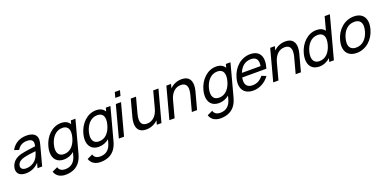

<svg xmlns="http://www.w3.org/2000/svg" viewBox="-7 -1784 6209 3093"><g transform="rotate(-20 3098.0 -237.0)"><path d="M533.1 -449.5C521 -520 456.9 -555 359.4 -555C237.4 -555 146.5 -497.5 95.6 -403L173.3 -377.5C210.5 -443.5 270.6 -472 336.1 -472C409.9 -472 441.7 -446.5 441.7 -393.4C441.7 -379.2 439.4 -363.1 435.1 -345C352.1 -334 254.1 -322.5 181.7 -304.5C93.3 -280.5 29.5 -231 6.8 -146C2.7 -130.9 0.7 -116.1 0.7 -102.1C0.7 -35.5 47.2 15 147.1 15C237.1 15 313 -18 373.7 -84L351.2 0H430.2L519.6 -334C528.4 -366.5 535.1 -397.3 535.1 -425C535.1 -433.5 534.5 -441.6 533.1 -449.5ZM180.6 -59.5C117 -59.5 92.2 -88.5 92.2 -123.6C92.2 -131 93.3 -138.7 95.4 -146.5C108.9 -197 155 -221.5 203.3 -235.5C259.8 -250.5 335.1 -259 413.7 -269C406.7 -244.5 396.4 -210 382 -184C351 -117 276.6 -59.5 180.6 -59.5Z M1118 -540 1101.8 -479.5C1075 -527 1026 -555 952.5 -555C802.5 -555 678.2 -432.5 634.8 -270.5C625.4 -235.5 620.8 -202.3 620.8 -171.7C620.8 -60.9 681.9 15 800.3 15C866.8 15 926.7 -9 976.1 -49.5L962.1 2.5C933.7 112.5 869 169 766 169C713.5 169 666.1 146.5 653.8 93.5L560.7 136.5C584.2 217 657.5 255 742.5 255C871.5 255 970.8 201.5 1022.6 86.5C1034.7 60 1043.3 33.5 1051.4 3.5L1197 -540ZM833.1 -66.5C753.4 -66.5 717.5 -116.4 717.5 -189.8C717.5 -214.4 721.6 -241.6 729.3 -270.5C759.8 -384.5 834.7 -473.5 944.7 -473.5C1022.9 -473.5 1058.3 -427.6 1058.3 -355.1C1058.3 -329.8 1054.1 -301.4 1045.8 -270.5C1014 -152 942.1 -66.5 833.1 -66.5Z M1718 -540 1701.8 -479.5C1675 -527 1626 -555 1552.5 -555C1402.5 -555 1278.2 -432.5 1234.8 -270.5C1225.4 -235.5 1220.8 -202.3 1220.8 -171.7C1220.8 -60.9 1281.9 15 1400.3 15C1466.8 15 1526.7 -9 1576.1 -49.5L1562.1 2.5C1533.7 112.5 1469 169 1366 169C1313.5 169 1266.1 146.5 1253.8 93.5L1160.7 136.5C1184.2 217 1257.5 255 1342.5 255C1471.5 255 1570.8 201.5 1622.6 86.5C1634.7 60 1643.3 33.5 1651.4 3.5L1797 -540ZM1433.1 -66.5C1353.4 -66.5 1317.5 -116.4 1317.5 -189.8C1317.5 -214.4 1321.6 -241.6 1329.3 -270.5C1359.8 -384.5 1434.7 -473.5 1544.7 -473.5C1622.9 -473.5 1658.3 -427.6 1658.3 -355.1C1658.3 -329.8 1654.1 -301.4 1645.8 -270.5C1614 -152 1542.1 -66.5 1433.1 -66.5Z M1915.3 -635.5H2004.3L2029 -727.5H1940ZM1745 0H1834L1978.7 -540H1889.7Z M2530.7 -540 2454.5 -255.5C2421 -130.5 2345.9 -70.5 2256.4 -70.5C2177 -70.5 2149.8 -117.8 2149.8 -180.8C2149.8 -208.3 2155 -238.7 2163.2 -269.5L2235.7 -540H2145.7L2065.7 -241.5C2057.9 -212.4 2052.3 -179.1 2052.3 -146.5C2052.3 -64.4 2087.7 14 2212.3 14C2290.3 14 2360.3 -16 2414.7 -69.5L2396 0H2475.5L2620.2 -540Z M3019.7 -554C2941.7 -554 2871.7 -524 2817.3 -470.5L2836 -540H2756L2611.3 0H2701.3L2777.5 -284.5C2811 -409.5 2886.1 -469.5 2975.6 -469.5C3055 -469.5 3082.2 -422.2 3082.2 -359.2C3082.2 -331.7 3077 -301.3 3068.8 -270.5L2996.3 0H3086.3L3166.3 -298.5C3174.1 -327.6 3179.7 -360.9 3179.7 -393.5C3179.7 -475.6 3144.2 -554 3019.7 -554Z M3776 -540 3759.8 -479.5C3733 -527 3684 -555 3610.5 -555C3460.5 -555 3336.2 -432.5 3292.8 -270.5C3283.4 -235.5 3278.8 -202.3 3278.8 -171.7C3278.8 -60.9 3339.9 15 3458.3 15C3524.8 15 3584.7 -9 3634.1 -49.5L3620.1 2.5C3591.7 112.5 3527 169 3424 169C3371.5 169 3324.1 146.5 3311.8 93.5L3218.7 136.5C3242.2 217 3315.5 255 3400.5 255C3529.5 255 3628.8 201.5 3680.6 86.5C3692.7 60 3701.3 33.5 3709.4 3.5L3855 -540ZM3491.1 -66.5C3411.4 -66.5 3375.5 -116.4 3375.5 -189.8C3375.5 -214.4 3379.6 -241.6 3387.3 -270.5C3417.8 -384.5 3492.7 -473.5 3602.7 -473.5C3680.9 -473.5 3716.3 -427.6 3716.3 -355.1C3716.3 -329.8 3712.1 -301.4 3703.8 -270.5C3672 -152 3600.1 -66.5 3491.1 -66.5Z M3949.3 -245H4363.3C4378 -292.6 4385.2 -335.7 4385.2 -373.5C4385.2 -488.3 4319.1 -555 4196.9 -555C4039.9 -555 3907 -443.5 3859.6 -266.5C3850.7 -233.6 3846.5 -202.8 3846.5 -174.6C3846.5 -58 3919.7 15 4048.1 15C4152.6 15 4256.7 -39.5 4324.8 -135L4247.2 -164.5C4200.8 -103 4137.8 -69.5 4066.8 -69.5C3985.3 -69.5 3943.1 -112.1 3943.1 -189C3943.1 -206 3945.1 -224.7 3949.3 -245ZM4178.4 -475C4255.4 -475 4294.1 -437.9 4294.1 -363C4294.1 -348.8 4292.7 -333.3 4290 -316.5H3970C4009.9 -419 4081.4 -475 4178.4 -475Z M4799.7 -554C4721.7 -554 4651.7 -524 4597.3 -470.5L4616 -540H4536L4391.3 0H4481.3L4557.5 -284.5C4591 -409.5 4666.1 -469.5 4755.6 -469.5C4835 -469.5 4862.2 -422.2 4862.2 -359.2C4862.2 -331.7 4857 -301.3 4848.8 -270.5L4776.3 0H4866.3L4946.3 -298.5C4954.1 -327.6 4959.7 -360.9 4959.7 -393.5C4959.7 -475.6 4924.2 -554 4799.7 -554Z M5535 -720 5473.6 -491C5446 -531.5 5398.8 -555 5331.3 -555C5181.3 -555 5056.9 -432.5 5013.5 -270.5C5004.1 -235.5 4999.5 -202.3 4999.5 -171.7C4999.5 -60.9 5060.7 15 5179 15C5252 15 5316.2 -13.5 5368.4 -61L5352 0H5431.5L5624.5 -720ZM5211.9 -66.5C5132.1 -66.5 5096.3 -116.4 5096.3 -189.8C5096.3 -214.4 5100.3 -241.6 5108 -270.5C5138.6 -384.5 5213.4 -473.5 5323.4 -473.5C5401.7 -473.5 5437.1 -427.6 5437.1 -355.1C5437.1 -329.8 5432.8 -301.4 5424.5 -270.5C5392.8 -152 5320.9 -66.5 5211.9 -66.5Z M5819.6 15C5980.1 15 6111.2 -101 6156.6 -270.5C6165.7 -304.4 6170.2 -336.4 6170.2 -365.6C6170.2 -480.4 6101.4 -555 5972.4 -555C5813.9 -555 5681.6 -440 5636.1 -270.5C5627 -236.3 5622.5 -204.2 5622.5 -174.8C5622.5 -59.8 5691.1 15 5819.6 15ZM5842.3 -69.5C5759.2 -69.5 5718.9 -115.4 5718.9 -191.2C5718.9 -214.9 5722.9 -241.5 5730.6 -270.5C5762.3 -388.5 5836.7 -470.5 5949.7 -470.5C6033.8 -470.5 6073.9 -425 6073.9 -349.8C6073.9 -326.1 6069.9 -299.5 6062.1 -270.5C6030.2 -151.5 5953.8 -69.5 5842.3 -69.5Z"/></g></svg>

Font: Manrope
Style: MediumItalic
Weight: 500
Italic angle: -15°
Designer: Mikhail Sharanda
Foundry: Mikhail Sharanda
Version: Version 4.502;hotconv 1.0.109;makeotfexe 2.5.65596